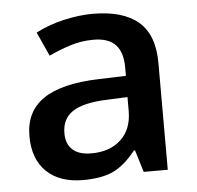

<svg xmlns="http://www.w3.org/2000/svg" viewBox="-45 -596 670 652"><g transform="rotate(-5 290.0 -270.0)"><path d="M419.9 0 397 -75.2H393.1Q354 -25.9 314.5 -8.1Q274.9 9.8 212.9 9.8Q133.3 9.8 88.6 -33.2Q43.9 -76.2 43.9 -154.8Q43.9 -238.3 106 -280.8Q168 -323.2 294.9 -327.1L388.2 -330.1V-358.9Q388.2 -410.6 364 -436.3Q339.8 -461.9 289.1 -461.9Q247.6 -461.9 209.5 -449.7Q171.4 -437.5 136.2 -420.9L99.1 -502.9Q143.1 -525.9 195.3 -537.8Q247.6 -549.8 293.9 -549.8Q397 -549.8 449.5 -504.9Q502 -460 502 -363.8V0ZM249 -78.1Q311.5 -78.1 349.4 -113Q387.2 -147.9 387.2 -210.9V-257.8L317.9 -254.9Q236.8 -252 200 -227.8Q163.1 -203.6 163.1 -153.8Q163.1 -117.7 184.6 -97.9Q206.1 -78.1 249 -78.1Z"/></g></svg>

Font: JBL Sans
Style: Semibold
Weight: 600
Version: Version 1.10